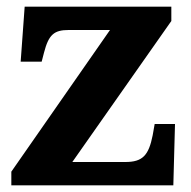

<svg xmlns="http://www.w3.org/2000/svg" viewBox="-20 -556 572 576"><path d="M14 0H500L505 -184H444L438 -150C426 -90 408 -70 356 -70H197L494 -493V-536H54L42 -371H105L112 -398C126 -452 142 -466 186 -466H310L14 -41Z"/></svg>

Font: Noto Serif Hentaigana Bold
Style: Regular
Weight: 700
Designer: Kazuhiro Yamada
Foundry: nipponia
Version: Version 1.000